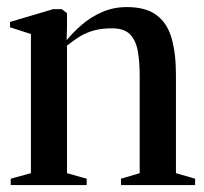

<svg xmlns="http://www.w3.org/2000/svg" viewBox="-20 -536 592 556"><path d="M69.5 -34.5V-437.5L9 -457V-472.5L134 -509.5H159L174 -498V-458.5L173 -419.5Q191 -442 216.8 -464.2Q242.5 -486.5 275.5 -501Q308.5 -515.5 347 -515.5Q402.5 -515.5 433.5 -492.2Q464.5 -469 477 -425Q489.5 -381 489.5 -319.5V-34.5L545 -18.5V0H330.5V-18.5L384.5 -34.5V-317Q384.5 -358.5 378.8 -389.2Q373 -420 356 -437Q339 -454 305 -454Q275 -454 252.8 -448Q230.5 -442 212 -430.8Q193.5 -419.5 174 -404V-34.5L231 -18.5V0H11V-18.5Z"/></svg>

Font: Merriweather 144pt Medium
Style: Regular
Weight: 500
Version: Version 2.100